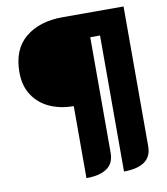

<svg xmlns="http://www.w3.org/2000/svg" viewBox="-91 -776 857 987"><g transform="rotate(-10 338.0 -282.0)"><path d="M280 -240Q212 -240 156.5 -264.5Q101 -289 68 -338.5Q35 -388 35 -459Q35 -579 108.5 -639.5Q182 -700 303 -700H621V30Q621 84 583.5 110Q546 136 476 136V-574H425V30Q425 84 387.5 110Q350 136 280 136Z"/></g></svg>

Font: K2D ExtraBold
Style: Regular
Weight: 800
Designer: Katatrad Aksorn Co.,Ltd.
Foundry: Cadson Demak Co.,Ltd.
Version: Version 1.000; ttfautohint (v1.6)